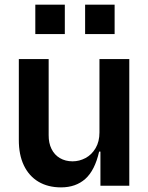

<svg xmlns="http://www.w3.org/2000/svg" viewBox="-20 -800 638 827"><path d="M242.9 7.1Q187.1 7.1 146.1 -17Q105.1 -41.2 82.9 -87.4Q60.7 -133.5 61.1 -198.2V-545.5H189.6V-218Q189.3 -183.9 201.9 -158.4Q214.5 -132.8 238.1 -119Q261.7 -105.1 292.6 -105.1Q321.7 -105.1 348.4 -119.3Q375 -133.5 391.7 -161.8Q408.4 -190 408.4 -229.4V-545.5H536.9V0H412.6V-147H407Q388.5 -66.1 347.5 -29.5Q306.5 7.1 242.9 7.1ZM132.1 -653.4V-779.8H259.2V-653.4ZM346.6 -653.4V-779.8H473.7V-653.4Z"/></svg>

Font: Riot Sans
Style: Regular
Weight: 400
Designer: Rasmus Andersson
Foundry: rsms
Version: Version 3.005